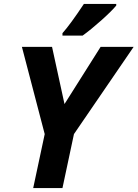

<svg xmlns="http://www.w3.org/2000/svg" viewBox="-20 -951 696 971"><path d="M306.2 -424.8 488.8 -713.9H655.8L354 -272.9L295.9 0H147.9L206.1 -272.9L90.8 -713.9H243.2ZM295.9 -783.2Q334.5 -826.2 404.3 -931.2H567.9V-922.9Q545.4 -895.5 492.7 -848.4Q439.9 -801.3 397.9 -771H295.9Z"/></svg>

Font: TypoPRO Open Sans
Style: Bold Italic
Weight: 700
Italic angle: -12°
Foundry: Ascender Corporation
Version: Version 1.10